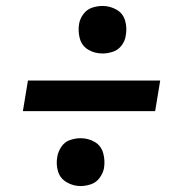

<svg xmlns="http://www.w3.org/2000/svg" viewBox="-20 -663 616 646"><path d="M325 -483Q342 -483 360 -489Q378 -495 389.5 -510.5Q401 -526 403 -543Q408 -569 401 -593.5Q394 -618 372 -630.5Q350 -643 325 -643Q307 -643 289.5 -637Q272 -631 260.5 -615.5Q249 -600 246 -582Q242 -556 249 -532Q256 -508 277.5 -495.5Q299 -483 325 -483ZM502 -289 519 -392H74L57 -289ZM251 -37Q268 -37 286 -43Q304 -49 315.5 -65Q327 -81 330 -98Q334 -124 327 -148.5Q320 -173 298.5 -185.5Q277 -198 251 -198Q234 -198 216 -192Q198 -186 187 -170Q176 -154 173 -137Q168 -111 175 -87Q182 -63 204 -50Q226 -37 251 -37Z"/></svg>

Font: Iosevka Sparkle Oblique
Style: Bold
Weight: 700
Italic angle: -9°
Designer: Belleve Invis
Foundry: Belleve Invis
Version: Version 4.5.0; ttfautohint (v1.8.3)